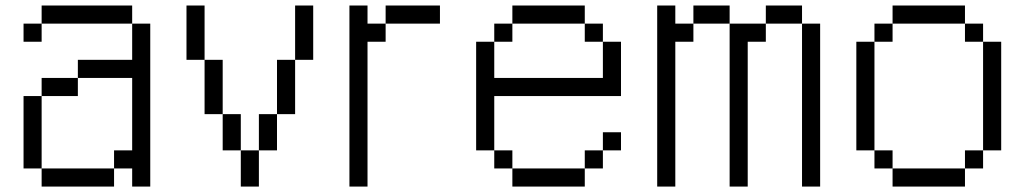

<svg xmlns="http://www.w3.org/2000/svg" viewBox="-20 -687 3773 707"><path d="M133.3 -66.7H66.7V-333.3H133.3ZM133.3 0V-66.7H400V0ZM133.3 -333.3V-400H266.7V-333.3ZM133.3 -600V-666.7H466.7V-600ZM133.3 -533.3H66.7V-600H133.3ZM266.7 -400V-466.7H466.7V-600H533.3V0H466.7V-66.7H400V-133.3H466.7V-400Z M1133.3 -466.7H1066.7V-666.7H1133.3ZM666.7 -466.7V-666.7H733.3V-466.7ZM733.3 -266.7V-466.7H800V-266.7ZM800 -133.3V-266.7H866.7V-133.3ZM866.7 -133.3H933.3V0H866.7ZM933.3 -133.3V-266.7H1000V-133.3ZM1000 -266.7V-466.7H1066.7V-266.7Z M1266.7 0V-666.7H1333.3V-600H1400V-533.3H1333.3V0ZM1600 -666.7V-600H1400V-666.7Z M2266.7 -133.3H2200V-200H2266.7ZM2266.7 -333.3H1800V-133.3H1733.3V-533.3H1800V-400H2200V-533.3H2266.7ZM1800 -133.3H1866.7V-66.7H1800ZM1800 -533.3V-600H1866.7V-533.3ZM2200 -133.3V-66.7H2133.3V-133.3ZM2200 -600V-533.3H2133.3V-600ZM1866.7 -66.7H2133.3V0H1866.7ZM1866.7 -600V-666.7H2133.3V-600Z M2933.3 0V-600H3000V0ZM2400 0V-666.7H2466.7V-600H2533.3V-533.3H2466.7V0ZM2933.3 -666.7V-600H2800V-666.7ZM2533.3 -600V-666.7H2666.7V-600ZM2666.7 0V-600H2800V-533.3H2733.3V0Z M3600 -133.3V-66.7H3533.3V-133.3ZM3600 -600V-533.3H3533.3V-600ZM3600 -533.3H3666.7V-133.3H3600ZM3133.3 -133.3V-533.3H3200V-133.3ZM3200 -133.3H3266.7V-66.7H3200ZM3200 -533.3V-600H3266.7V-533.3ZM3266.7 -66.7H3533.3V0H3266.7ZM3266.7 -600V-666.7H3533.3V-600Z"/></svg>

Font: Galmuri14 Regular
Style: Regular
Weight: 400
Designer: Lee Minseo (quiple)
Version: Version 2.399;hotconv 1.1.1;makeotfexe 2.6.0 DEVELOPMENT